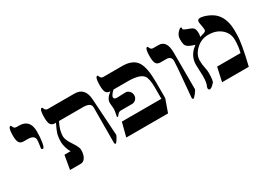

<svg xmlns="http://www.w3.org/2000/svg" viewBox="-26 -1347 2701 1990"><g transform="rotate(-30 1324.5 -352.5)"><path d="M302.7 -518.1Q302.7 -446.3 293 -390.1Q282.7 -331.1 267.6 -331.1Q253.9 -331.1 251.5 -338.4Q251.5 -338.9 251.5 -354Q251.5 -356.9 256.6 -387.5Q261.7 -418 261.7 -439.9Q261.7 -497.1 180.7 -497.1H132.3Q93.8 -497.1 78.6 -523.4Q64.5 -547.9 64.5 -606.9Q64.5 -705.1 93.8 -705.1Q98.6 -705.1 107.7 -684.1Q116.7 -663.1 142.6 -663.1H171.4Q301.8 -663.1 302.7 -518.1Z M996.6 -80.1Q997.6 -68.8 975.8 -34.4Q954.1 0 946.8 0Q934.6 0 934.6 -21Q934.6 -28.8 935.5 -229.5Q936.5 -430.2 936.5 -439.9Q936.5 -497.1 843.8 -497.1H554.7Q509.8 -412.6 509.8 -338.9Q509.8 -296.9 557.1 -227.1Q604.5 -157.2 604.5 -125Q604.5 -65.9 582 -31.7Q561 0 528.8 0H399.9L428.7 -166H503.9Q488.8 -182.6 475.1 -227.5Q462.9 -270 462.9 -296.9Q462.9 -354.5 475.1 -396Q485.4 -431.2 518.6 -497.1H507.8Q469.2 -497.1 454.1 -523.4Q440.4 -547.9 440.4 -606.9Q440.4 -705.1 468.8 -705.1Q473.6 -705.1 482.7 -684.1Q491.7 -663.1 517.6 -663.1H834.5Q959.5 -663.1 968.8 -518.1Z M1363.8 -338.9Q1363.8 -307.1 1341.3 -287.6Q1322.3 -271 1298.8 -271H1166Q1139.2 -271 1124 -250Q1108.9 -229 1105 -229Q1096.7 -229 1096.7 -238.8Q1096.7 -244.1 1103.3 -272.5Q1109.9 -300.8 1109.9 -327.1Q1109.9 -336.9 1106.9 -359.4Q1104 -381.8 1104 -397Q1104 -447.8 1169.9 -497.1Q1132.3 -497.6 1117.7 -524.4Q1105 -548.3 1105 -606.9Q1105 -705.1 1132.8 -705.1Q1138.7 -705.1 1147.2 -684.1Q1155.8 -663.1 1181.6 -663.1H1407.7Q1533.7 -663.1 1582 -586.9Q1627 -516.1 1627 -336.9V-152.8L1572.8 0H1072.8L1115.7 -166H1588.9V-298.8Q1588.9 -410.6 1559.1 -446.8Q1517.1 -497.1 1377 -497.1H1207Q1160.6 -454.1 1160.6 -430.2Q1160.6 -412.6 1178.2 -408.2Q1185.5 -405.8 1210 -405.8Q1219.2 -405.8 1245.8 -407.5Q1272.5 -409.2 1298.8 -409.2Q1322.8 -409.2 1341.8 -391.1Q1363.8 -371.1 1363.8 -338.9Z M1939.9 -80.1Q1939.9 -68.8 1912.4 -34.4Q1884.8 0 1877 0Q1865.2 0 1865.2 -21Q1865.2 -34.2 1882.1 -213.6Q1898.9 -393.1 1898.9 -439.9Q1898.9 -497.1 1836.9 -497.1H1770Q1731.4 -497.1 1716.8 -523.4Q1703.1 -547.9 1703.1 -606.9Q1703.1 -705.1 1730 -705.1Q1735.8 -705.1 1744.6 -684.1Q1753.4 -663.1 1779.3 -663.1H1841.3Q1939 -663.1 1939 -518.1Z M2600.1 -351.1Q2600.1 -249 2539.1 0H2219.2L2255.9 -166H2536.1Q2554.2 -235.8 2554.2 -313Q2554.2 -394 2494.1 -446Q2434.1 -498 2338.9 -498Q2256.8 -498 2193.8 -439.5Q2130.9 -380.9 2130.9 -309.1Q2130.9 -262.2 2139.9 -223.6Q2148.9 -185.1 2148.9 -155.8Q2148.9 -59.6 2132.8 -42Q2094.7 0 2076.2 0Q2057.1 0 2057.1 -20Q2057.1 -32.2 2064 -45.9Q2080.1 -78.1 2080.1 -159.2Q2080.1 -174.8 2077.6 -219Q2075.2 -263.2 2075.2 -291Q2075.2 -380.9 2140.1 -445.8Q2148.4 -454.6 2173.8 -474.1L2136.2 -486.8Q2121.1 -494.1 2103 -502Q2078.1 -517.6 2070.3 -540Q2064 -558.6 2064 -603Q2064 -646.5 2094.7 -679.7Q2118.2 -705.1 2130.9 -705.1Q2140.1 -705.1 2140.1 -694.8Q2140.1 -691.9 2139.2 -689.2Q2138.2 -686.5 2138.2 -684.1Q2138.2 -671.9 2205.1 -648.9Q2239.7 -637.2 2252 -619.1Q2264.2 -601.1 2264.2 -559.1Q2264.2 -538.1 2257.8 -520Q2280.8 -526.4 2303.2 -532.7Q2335 -543.5 2335 -560.1Q2335 -581.5 2328.4 -615.2Q2321.8 -648.9 2321.8 -660.2Q2321.8 -692.4 2352.5 -692.4Q2388.2 -692.4 2439.9 -670.9Q2498 -646.5 2530.8 -610.8Q2600.6 -536.1 2600.6 -392.6Q2600.6 -383.8 2600.1 -369.6Q2600.1 -356 2600.1 -351.1Z"/></g></svg>

Font: Ezra SIL SR
Style: Regular
Weight: 400
Designer: Development by SIL's NRSI team. OpenType tables by Ralph Hancock ( hancock@dircon.co.uk ).
Foundry: Development by SIL's NRSI team.
Version: Version 2.51; 2007